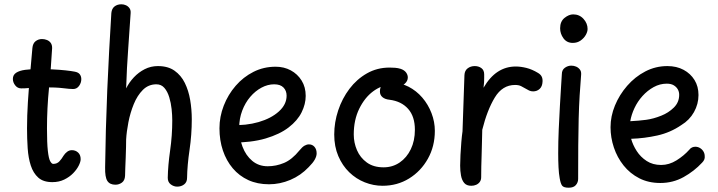

<svg xmlns="http://www.w3.org/2000/svg" viewBox="-20 -853 3347 895"><path d="M131 -629Q133 -651 146 -661Q159 -671 176 -671Q188 -671 199 -666.5Q210 -662 216.5 -653Q223 -644 223 -629Q218 -538 208.5 -443.5Q199 -349 199 -254Q199 -186 203 -150Q207 -114 214 -101.5Q221 -89 228 -89Q246 -89 257 -101Q268 -113 276 -127Q283 -138 293 -145.5Q303 -153 315 -153Q332 -153 344 -142Q356 -131 356 -111Q356 -99 347 -81Q338 -63 321 -45.5Q304 -28 279.5 -16Q255 -4 224 -4Q182 -4 158.5 -25Q135 -46 123.5 -81.5Q112 -117 109 -162Q106 -207 106 -255Q106 -313 110 -376.5Q114 -440 120 -504.5Q126 -569 131 -629ZM79 -441Q62 -441 51 -455Q40 -469 40 -485Q40 -504 55.5 -514Q71 -524 97.5 -527.5Q124 -531 156 -531Q191 -531 224.5 -529.5Q258 -528 285.5 -525Q313 -522 328 -519Q345 -516 352 -506.5Q359 -497 359 -484Q359 -467 348.5 -452.5Q338 -438 321 -438Q305 -438 273.5 -442Q242 -446 185 -446Q158 -446 141.5 -445Q125 -444 111.5 -442.5Q98 -441 79 -441Z M499 -792Q501 -813 514 -823Q527 -833 546 -833Q557 -833 567 -828.5Q577 -824 583.5 -815Q590 -806 589 -792Q584 -710 577.5 -624Q571 -538 568 -441Q582 -469 604 -492.5Q626 -516 654.5 -530.5Q683 -545 716 -545Q763 -545 793.5 -523.5Q824 -502 841.5 -466.5Q859 -431 866.5 -387Q874 -343 874 -297Q874 -225 863.5 -154Q853 -83 852 -24Q852 -4 838.5 6.5Q825 17 806 17Q790 17 776 6.5Q762 -4 762 -24Q763 -82 773 -151.5Q783 -221 783 -292Q783 -316 780 -344.5Q777 -373 769 -399.5Q761 -426 746.5 -443Q732 -460 709 -460Q672 -460 646 -434Q620 -408 603.5 -367.5Q587 -327 578.5 -283Q570 -239 568 -203Q568 -191 567.5 -168Q567 -145 566 -118.5Q565 -92 564 -69Q563 -46 563 -34Q562 -12 548.5 -2Q535 8 518 8Q492 8 480.5 -9.5Q469 -27 470 -73Q471 -155 473.5 -247Q476 -339 480 -433.5Q484 -528 489 -619.5Q494 -711 499 -792Z M1234 6Q1180 6 1137.5 -13.5Q1095 -33 1065 -68.5Q1035 -104 1019 -151.5Q1003 -199 1003 -255Q1003 -309 1023 -360.5Q1043 -412 1078.5 -453Q1114 -494 1161.5 -518Q1209 -542 1265 -542Q1304 -542 1335.5 -525Q1367 -508 1386 -477.5Q1405 -447 1405 -406Q1405 -368 1386 -329.5Q1367 -291 1325.5 -259Q1284 -227 1218 -207.5Q1152 -188 1057 -188V-270Q1127 -267 1185.5 -284Q1244 -301 1280 -333.5Q1316 -366 1316 -407Q1316 -430 1301.5 -445Q1287 -460 1258 -460Q1228 -460 1199 -444.5Q1170 -429 1146.5 -401.5Q1123 -374 1109 -337Q1095 -300 1095 -258Q1095 -210 1110.5 -169Q1126 -128 1156 -103Q1186 -78 1228 -78Q1267 -78 1304 -93.5Q1341 -109 1376 -152Q1389 -168 1399.5 -174Q1410 -180 1420 -180Q1436 -180 1446 -168.5Q1456 -157 1456 -138Q1456 -125 1447.5 -109.5Q1439 -94 1419 -74Q1382 -35 1333.5 -14.5Q1285 6 1234 6Z M1848 -532Q1865 -526 1873 -515Q1881 -504 1881 -492Q1881 -475 1866.5 -462.5Q1852 -450 1835 -452Q1830 -453 1819 -454.5Q1808 -456 1797 -456Q1758 -456 1719 -427Q1680 -398 1654.5 -346Q1629 -294 1629 -226Q1629 -188 1644 -153Q1659 -118 1690 -95.5Q1721 -73 1768 -73Q1810 -73 1843 -95.5Q1876 -118 1895 -157.5Q1914 -197 1914 -248Q1914 -310 1882.5 -345.5Q1851 -381 1796 -388Q1775 -390 1763 -400Q1751 -410 1751 -426Q1751 -449 1763 -458.5Q1775 -468 1804 -468Q1847 -468 1884 -449Q1921 -430 1948.5 -398Q1976 -366 1991.5 -325.5Q2007 -285 2007 -243Q2007 -171 1974.5 -113Q1942 -55 1887 -21Q1832 13 1763 13Q1721 13 1680.5 -3Q1640 -19 1608 -50Q1576 -81 1557 -125.5Q1538 -170 1538 -226Q1538 -283 1556.5 -338.5Q1575 -394 1609 -439Q1643 -484 1690.5 -511Q1738 -538 1796 -538Q1809 -538 1822 -537Q1835 -536 1848 -532Z M2145 -503Q2146 -524 2160 -534.5Q2174 -545 2193 -545Q2211 -545 2224 -535.5Q2237 -526 2237 -506Q2237 -500 2237 -490.5Q2237 -481 2236.5 -469.5Q2236 -458 2234 -444Q2263 -494 2300.5 -518.5Q2338 -543 2384 -543Q2407 -543 2433.5 -536.5Q2460 -530 2488 -513Q2500 -506 2505 -496Q2510 -486 2509 -472Q2508 -450 2495.5 -438.5Q2483 -427 2465 -427Q2455 -427 2446.5 -431Q2438 -435 2430 -440Q2420 -446 2409 -451.5Q2398 -457 2381 -457Q2322 -457 2286.5 -398.5Q2251 -340 2228 -248Q2227 -214 2226.5 -184.5Q2226 -155 2225 -128Q2224 -101 2223.5 -76Q2223 -51 2223 -27Q2223 -14 2216.5 -5Q2210 4 2199.5 8.5Q2189 13 2177 13Q2155 13 2144 0Q2133 -13 2129 -34.5Q2125 -56 2125 -81Q2125 -101 2126.5 -131Q2128 -161 2130.5 -191Q2133 -221 2136 -241Z M2599 -507Q2599 -527 2613 -537Q2627 -547 2643 -547Q2655 -547 2665.5 -542.5Q2676 -538 2683 -529Q2690 -520 2689 -506Q2685 -458 2682 -408Q2679 -358 2677.5 -300.5Q2676 -243 2675.5 -174Q2675 -105 2675 -19Q2675 -3 2664.5 9.5Q2654 22 2631 22Q2607 22 2600 12Q2593 2 2589 -22Q2585 -43 2583.5 -73.5Q2582 -104 2582 -139Q2582 -192 2584.5 -249.5Q2587 -307 2590 -359.5Q2593 -412 2595.5 -451.5Q2598 -491 2599 -507ZM2591 -721Q2591 -753 2611.5 -769.5Q2632 -786 2652 -786Q2681 -786 2700 -765Q2719 -744 2719 -718Q2719 -705 2710.5 -690Q2702 -675 2686.5 -664Q2671 -653 2650 -653Q2622 -653 2606.5 -674.5Q2591 -696 2591 -721Z M3058 0Q3003 0 2960 -22Q2917 -44 2887 -81.5Q2857 -119 2841.5 -165.5Q2826 -212 2826 -260Q2826 -311 2846.5 -361Q2867 -411 2903.5 -453Q2940 -495 2988 -520Q3036 -545 3091 -545Q3134 -545 3166.5 -527.5Q3199 -510 3217.5 -480Q3236 -450 3236 -410Q3236 -368 3215 -330.5Q3194 -293 3156 -270Q3105 -235 3044.5 -221.5Q2984 -208 2922 -206Q2930 -177 2948 -149Q2966 -121 2994.5 -102.5Q3023 -84 3062 -84Q3099 -84 3133.5 -105.5Q3168 -127 3193 -155Q3199 -163 3206.5 -166Q3214 -169 3221 -169Q3233 -169 3243 -163Q3253 -157 3259 -147Q3265 -137 3265 -125Q3266 -117 3263 -109.5Q3260 -102 3253 -95Q3216 -55 3166.5 -27.5Q3117 0 3058 0ZM2918 -288Q2958 -290 2992 -294.5Q3026 -299 3063 -314Q3096 -327 3121 -351.5Q3146 -376 3146 -411Q3146 -425 3139.5 -436.5Q3133 -448 3120.5 -455.5Q3108 -463 3088 -463Q3056 -463 3027 -447Q2998 -431 2975 -405.5Q2952 -380 2937.5 -349Q2923 -318 2918 -288Z"/></svg>

Font: Playpen Sans Thai
Style: Regular
Weight: 400
Designer: Sirin Gunkloy, Laura Meseguer, Veronika Burian, José Scaglione
Foundry: TypeTogether
Version: Version 2.000